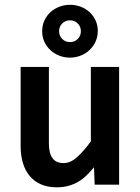

<svg xmlns="http://www.w3.org/2000/svg" viewBox="-20 -778 590 809"><path d="M186 -496.1V-172.9Q186 -132.3 201.2 -111.6Q216.3 -90.8 247.1 -90.8Q276.9 -90.8 304.4 -115.5Q332 -140.1 362.8 -182.1V-496.1H481.9V0H378.9L376 -73.2Q360.4 -54.2 344.2 -38.6Q328.1 -22.9 309.3 -12Q290.5 -1 268.3 5.1Q246.1 11.2 219.2 11.2Q181.2 11.2 152.6 -1.2Q124 -13.7 105 -36.6Q85.9 -59.6 76.4 -91.6Q66.9 -123.5 66.9 -163.1V-496.1ZM392.1 -647Q392.1 -623.5 382.8 -603Q373.5 -582.5 357.4 -567.4Q341.3 -552.2 320.1 -543.7Q298.8 -535.2 274.9 -535.2Q251 -535.2 229.7 -543.5Q208.5 -551.8 192.4 -566.7Q176.3 -581.5 167 -601.8Q157.7 -622.1 157.7 -646.5Q157.7 -670.9 167 -691.4Q176.3 -711.9 192.4 -726.6Q208.5 -741.2 229.7 -749.5Q251 -757.8 274.9 -757.8Q299.3 -757.8 320.6 -749.5Q341.8 -741.2 357.7 -726.6Q373.5 -711.9 382.8 -691.7Q392.1 -671.4 392.1 -647ZM320.8 -646.5Q320.8 -666 307.6 -679.2Q294.4 -692.4 274.9 -692.4Q255.4 -692.4 242.2 -679.2Q229 -666 229 -646.5Q229 -627 242.2 -613.8Q255.4 -600.6 274.9 -600.6Q294.4 -600.6 307.6 -613.8Q320.8 -627 320.8 -646.5ZM0 -496.1Z"/></svg>

Font: Code New Roman
Style: Bold
Weight: 700
Monospace: yes
Designer: Sam Radian
Foundry: Code New Roman
Version: Version 1.508 October 19, 2014